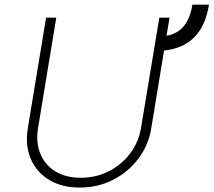

<svg xmlns="http://www.w3.org/2000/svg" viewBox="-20 -804 929 835"><path d="M816.8 -783.7H888.8Q860.1 -601.6 693.5 -584.2L637.8 -245.7Q625.7 -171.9 581.5 -113.6Q537.3 -55.4 471.2 -21.8Q405.2 11.7 326.3 11.7Q248.6 11.7 193.5 -21.8Q138.5 -55.4 113.6 -113.6Q88.8 -171.9 100.9 -245.7L180.4 -727.3H224.8L145.6 -248.2Q135.3 -185.7 155 -136.5Q174.7 -87.4 220 -59.1Q265.3 -30.9 331.3 -30.9Q397.4 -30.9 452.9 -59.1Q508.5 -87.4 545.8 -136.5Q583.1 -185.7 593.4 -248.2L672.9 -727.3H717.3L704.2 -648.4Q753.2 -657.7 780.2 -691.2Q807.2 -724.8 816.8 -783.7Z"/></svg>

Font: Inter Extra Light  BETA
Style: Italic
Weight: 200
Italic angle: 9.39999°
Designer: Rasmus Andersson
Foundry: rsms
Version: Version 3.011;git-f93a4a705